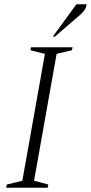

<svg xmlns="http://www.w3.org/2000/svg" viewBox="-20 -882 427 902"><path d="M9 0 12 -15 85 -33 191 -629 123 -646 126 -660H321L318 -646L246 -629L140 -33L207 -15L204 0ZM228 -710 339 -862H387Q385 -847 377.5 -835.5Q370 -824 356 -812L238 -710Z"/></svg>

Font: Spectral SC ExtraLight
Style: Italic
Weight: 275
Italic angle: -10°
Designer: Jean-Baptiste Levee
Foundry: Production Type
Version: Version 2.001